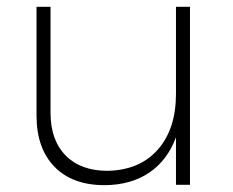

<svg xmlns="http://www.w3.org/2000/svg" viewBox="-20 -541 681 562"><path d="M86.9 -203.1V-521H127.9V-210.9Q127.9 -130.9 172.1 -85.9Q216.3 -41 294.9 -41Q389.2 -43 442.1 -103.3Q495.1 -163.6 495.1 -266.1V-521H536.1V0H495.1V-139.2Q470.2 -71.8 416.7 -35.6Q363.3 0.5 286.1 1Q191.9 1 139.4 -53Q86.9 -106.9 86.9 -203.1Z"/></svg>

Font: Montserrat Ultra Light
Style: Regular
Weight: 200
Designer: Julieta Ulanovsky
Foundry: Julieta Ulanovsky
Version: Version 3.001;PS 003.001;hotconv 1.0.70;makeotf.lib2.5.58329